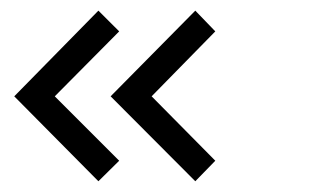

<svg xmlns="http://www.w3.org/2000/svg" viewBox="-20 -414 586 361"><path d="M384.8 -111.8 347.2 -73.2 188 -232.9 347.2 -394 384.8 -355 265.1 -232.9ZM204.1 -111.8 165 -73.2 6.8 -232.9 165 -394 204.1 -355 83 -232.9Z"/></svg>

Font: Anonymous Pro
Style: Regular
Weight: 400
Monospace: yes
Designer: Mark Simonson
Version: Version 1.002